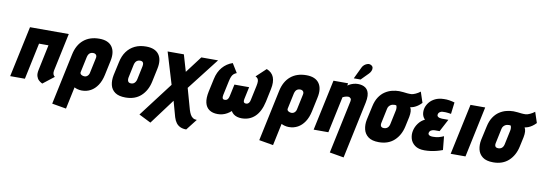

<svg xmlns="http://www.w3.org/2000/svg" viewBox="-65 -1183 5282 1863"><g transform="rotate(10 2575.5 -252.0)"><path d="M448 -124 528 -501H146L39 0H184L260 -359H353L300 -107Q292 -69 299.5 -45Q307 -21 321.5 -7.5Q336 6 347.5 11.5Q359 17 358 17L467 -68Q456 -76 450.5 -89Q445 -102 448 -124Z M942 -171 972 -312Q992 -404 954.5 -456Q917 -508 829 -508Q735 -508 674.5 -457.5Q614 -407 594 -312L487 192L627 216L673 -1Q680 3 688 6Q696 9 705.5 11.5Q715 14 725.5 15.5Q736 17 746 17Q795 17 834 -4.5Q873 -26 901 -68Q929 -110 942 -171ZM827 -313 797 -172Q795 -157 788 -146Q781 -135 771 -129Q761 -123 748 -123Q741 -123 733 -125Q725 -127 718 -131.5Q711 -136 707.5 -142.5Q704 -149 706 -158L739 -313Q743 -329 750 -339.5Q757 -350 768 -355.5Q779 -361 793 -361Q807 -361 816 -355Q825 -349 828 -338.5Q831 -328 827 -313Z M1405 -185 1433 -317Q1453 -409 1415.5 -460.5Q1378 -512 1289 -512Q1226 -512 1178.5 -489Q1131 -466 1099.5 -423Q1068 -380 1055 -317L1026 -185Q1015 -130 1025.5 -86Q1036 -42 1072.5 -16Q1109 10 1176 10Q1270 10 1328 -43.5Q1386 -97 1405 -185ZM1287 -317 1259 -184Q1256 -170 1249 -158.5Q1242 -147 1231.5 -140.5Q1221 -134 1206 -134Q1190 -134 1182 -141Q1174 -148 1172 -159.5Q1170 -171 1172 -184L1200 -317Q1204 -334 1211.5 -345Q1219 -356 1230.5 -361.5Q1242 -367 1256 -367Q1270 -367 1278 -361Q1286 -355 1288 -344Q1290 -333 1287 -317Z M1813 20 1755 -187 1999 -501H1834L1710 -337L1662 -501H1502L1596 -189L1339 149L1457 208L1642 -40L1685 115Q1695 148 1711.5 169.5Q1728 191 1752.5 202Q1777 213 1811 213L1896 104Q1874 104 1858 94Q1842 84 1831.5 65Q1821 46 1813 20Z M2479 -500 2384 -411Q2399 -404 2406.5 -393.5Q2414 -383 2414.5 -365.5Q2415 -348 2409 -320L2379 -180Q2376 -163 2369.5 -153Q2363 -143 2355.5 -139Q2348 -135 2339 -135Q2330 -135 2323 -138.5Q2316 -142 2314 -152Q2312 -162 2316 -180L2341 -297H2196L2171 -180Q2167 -162 2160.5 -152Q2154 -142 2146 -138.5Q2138 -135 2128 -135Q2119 -135 2113 -139Q2107 -143 2105.5 -153Q2104 -163 2107 -180L2137 -320Q2143 -348 2150.5 -365.5Q2158 -383 2169.5 -393.5Q2181 -404 2199 -411L2144 -500Q2085 -480 2045 -433.5Q2005 -387 1990 -316L1962 -187Q1948 -120 1958.5 -76Q1969 -32 2001.5 -9.5Q2034 13 2085 13Q2109 13 2132 7Q2155 1 2176 -11Q2197 -23 2216 -40Q2225 -23 2240.5 -11Q2256 1 2276.5 7Q2297 13 2321 13Q2399 13 2451.5 -37Q2504 -87 2526 -187L2553 -316Q2568 -387 2550 -433Q2532 -479 2479 -500Z M2982 -171 3012 -312Q3032 -404 2994.5 -456Q2957 -508 2869 -508Q2775 -508 2714.5 -457.5Q2654 -407 2634 -312L2527 192L2667 216L2713 -1Q2720 3 2728 6Q2736 9 2745.5 11.5Q2755 14 2765.5 15.5Q2776 17 2786 17Q2835 17 2874 -4.5Q2913 -26 2941 -68Q2969 -110 2982 -171ZM2867 -313 2837 -172Q2835 -157 2828 -146Q2821 -135 2811 -129Q2801 -123 2788 -123Q2781 -123 2773 -125Q2765 -127 2758 -131.5Q2751 -136 2747.5 -142.5Q2744 -149 2746 -158L2779 -313Q2783 -329 2790 -339.5Q2797 -350 2808 -355.5Q2819 -361 2833 -361Q2847 -361 2856 -355Q2865 -349 2868 -338.5Q2871 -328 2867 -313Z M3333 -333 3222 191 3362 215 3481 -346Q3489 -385 3487.5 -413Q3486 -441 3476.5 -460Q3467 -479 3451.5 -490Q3436 -501 3417 -506Q3398 -511 3377 -511Q3354 -511 3334.5 -505.5Q3315 -500 3300 -492.5Q3285 -485 3276 -478L3280 -501H3136L3029 0H3174L3250 -358Q3261 -364 3270.5 -367Q3280 -370 3288.5 -371.5Q3297 -373 3303 -373Q3313 -373 3319 -369.5Q3325 -366 3329 -361Q3333 -356 3334 -349Q3335 -342 3333 -333ZM3463 -629Q3476 -642 3483 -658Q3490 -674 3488 -689Q3486 -704 3471 -713Q3454 -723 3436 -718.5Q3418 -714 3403.5 -702Q3389 -690 3382 -675L3326 -558H3393Z M4024 -439 3989 -544Q3969 -528 3944 -516.5Q3919 -505 3903 -504Q3882 -503 3862 -505Q3842 -507 3822 -509.5Q3802 -512 3781 -512Q3748 -512 3712 -503Q3676 -494 3643.5 -472.5Q3611 -451 3586.5 -414Q3562 -377 3550 -321L3520 -185Q3510 -134 3520.5 -89.5Q3531 -45 3567.5 -17.5Q3604 10 3672 10Q3765 10 3823 -43.5Q3881 -97 3900 -185L3921 -282Q3927 -313 3925.5 -337Q3924 -361 3914 -377Q3931 -379 3949 -386Q3967 -393 3986 -406Q4005 -419 4024 -439ZM3781 -317 3752 -180Q3749 -167 3742 -156Q3735 -145 3723.5 -139Q3712 -133 3697 -133Q3681 -133 3673 -139.5Q3665 -146 3663.5 -157Q3662 -168 3665 -180L3695 -322Q3698 -337 3705 -346.5Q3712 -356 3721 -362Q3730 -368 3739.5 -370.5Q3749 -373 3758 -373Q3762 -373 3765 -373Q3768 -373 3771.5 -372.5Q3775 -372 3778 -371Q3780 -367 3781.5 -362Q3783 -357 3783.5 -352Q3784 -347 3784 -341.5Q3784 -336 3783.5 -330Q3783 -324 3781 -317Z M4315 -382 4329 -497Q4301 -505 4275.5 -509Q4250 -513 4223 -512Q4173 -511 4138 -494Q4103 -477 4081.5 -450.5Q4060 -424 4051 -393Q4046 -373 4046.5 -352.5Q4047 -332 4054.5 -314Q4062 -296 4076 -283Q4038 -265 4012.5 -230Q3987 -195 3979 -155Q3971 -116 3982 -78Q3993 -40 4027.5 -14.5Q4062 11 4121 11Q4152 11 4182 7Q4212 3 4241 -4.5Q4270 -12 4299 -23L4286 -157Q4275 -152 4263 -147.5Q4251 -143 4237.5 -139.5Q4224 -136 4209.5 -134.5Q4195 -133 4180 -133Q4166 -133 4154.5 -136Q4143 -139 4137 -146.5Q4131 -154 4134 -165Q4136 -173 4140.5 -179Q4145 -185 4152 -189Q4159 -193 4168 -195.5Q4177 -198 4186 -198H4235L4300 -321H4237Q4226 -321 4213.5 -324Q4201 -327 4193.5 -335Q4186 -343 4189 -357Q4192 -368 4198.5 -374Q4205 -380 4214 -384Q4223 -388 4232 -388Q4247 -389 4261 -388.5Q4275 -388 4288.5 -386Q4302 -384 4315 -382Z M4379 0H4525L4631 -501H4486Z M5151 -439 5116 -544Q5096 -528 5071 -516.5Q5046 -505 5030 -504Q5009 -503 4989 -505Q4969 -507 4949 -509.5Q4929 -512 4908 -512Q4875 -512 4839 -503Q4803 -494 4770.5 -472.5Q4738 -451 4713.5 -414Q4689 -377 4677 -321L4647 -185Q4637 -134 4647.5 -89.5Q4658 -45 4694.5 -17.5Q4731 10 4799 10Q4892 10 4950 -43.5Q5008 -97 5027 -185L5048 -282Q5054 -313 5052.5 -337Q5051 -361 5041 -377Q5058 -379 5076 -386Q5094 -393 5113 -406Q5132 -419 5151 -439ZM4908 -317 4879 -180Q4876 -167 4869 -156Q4862 -145 4850.5 -139Q4839 -133 4824 -133Q4808 -133 4800 -139.5Q4792 -146 4790.5 -157Q4789 -168 4792 -180L4822 -322Q4825 -337 4832 -346.5Q4839 -356 4848 -362Q4857 -368 4866.5 -370.5Q4876 -373 4885 -373Q4889 -373 4892 -373Q4895 -373 4898.5 -372.5Q4902 -372 4905 -371Q4907 -367 4908.5 -362Q4910 -357 4910.5 -352Q4911 -347 4911 -341.5Q4911 -336 4910.5 -330Q4910 -324 4908 -317Z"/></g></svg>

Font: Advent Pro ExtraBold
Style: Italic
Weight: 800
Italic angle: -12°
Version: Version 3.000